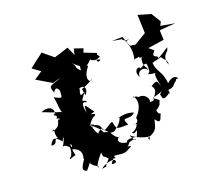

<svg xmlns="http://www.w3.org/2000/svg" viewBox="-146 -1099 1501 1326"><g transform="rotate(-20 604.5 -436.0)"><path d="M832 -772C818 -797 815 -747 875 -758C795 -738 872 -741 829 -779C872 -709 870 -642 853 -602C856 -625 882 -605 904 -628C938 -688 855 -682 873 -675C880 -680 888 -584 910 -616C886 -541 924 -540 922 -511C899 -550 840 -525 854 -483C815 -540 875 -566 875 -539C925 -566 935 -576 926 -496C884 -474 961 -482 985 -467C938 -495 958 -431 968 -375C955 -415 956 -432 906 -398C937 -362 908 -345 886 -302C842 -289 817 -323 838 -300C882 -282 861 -369 795 -359C759 -392 717 -334 765 -375C789 -340 788 -288 731 -229C741 -195 715 -190 697 -190C743 -207 706 -146 667 -143C695 -113 726 -190 691 -105C609 -118 609 -92 621 -91C551 -96 546 -136 585 -151C590 -155 568 -119 528 -194C587 -177 570 -250 550 -192C583 -206 621 -244 625 -275C592 -258 659 -297 729 -269C686 -222 623 -283 664 -205C569 -202 579 -202 566 -261C527 -250 493 -199 481 -243C441 -222 446 -213 465 -198C428 -241 436 -238 417 -288C518 -264 454 -246 519 -207C475 -202 497 -244 474 -145C523 -194 462 -258 420 -285C471 -302 408 -264 443 -292C373 -242 420 -214 431 -296C386 -255 450 -346 464 -338C503 -366 400 -350 475 -368C412 -458 428 -434 421 -376C424 -389 393 -478 451 -446C436 -486 393 -433 458 -521C388 -477 452 -565 426 -553C482 -573 484 -523 455 -496C447 -575 427 -519 536 -586C518 -557 477 -603 543 -680C501 -701 490 -735 485 -667C441 -710 477 -699 441 -737C514 -674 518 -663 571 -717C587 -698 580 -713 638 -692C596 -661 624 -728 593 -700C685 -710 607 -724 633 -742L543 -777L554 -805L490 -827L480 -783L452 -847L393 -828L347 -814L272 -876L214 -833L169 -797L226 -756L166 -716L274 -652L337 -669C258 -636 233 -652 259 -587C283 -632 300 -593 301 -582C297 -533 305 -526 244 -558C257 -503 252 -450 266 -441C249 -450 230 -448 130 -490C219 -527 232 -444 202 -444C198 -438 236 -431 212 -413C271 -396 188 -397 243 -404C191 -410 245 -358 154 -337C188 -381 146 -290 189 -277C138 -310 174 -239 115 -249C144 -307 161 -291 199 -250C223 -307 217 -254 178 -202C191 -235 225 -208 241 -182C236 -262 268 -161 231 -206C238 -123 196 -129 207 -117C271 -142 245 -115 242 -176C335 -151 279 -71 298 -88C252 -20 258 -13 288 -2C351 -75 296 -39 372 -5C376 12 335 13 422 -87C427 -40 423 -69 457 -30C386 46 453 5 390 22C412 -3 507 -33 496 11C411 35 528 -36 515 -69C446 -18 534 2 489 -37C591 -23 576 -28 633 -58C581 -76 594 -37 630 -86C705 -117 678 -45 647 -133C663 -110 778 -55 795 -89C747 -68 783 -20 760 -71C842 -95 834 -138 847 -177C890 -111 889 -203 904 -196C863 -216 899 -231 860 -250C850 -195 925 -259 917 -270C924 -292 940 -281 886 -318C998 -350 957 -346 942 -324C948 -291 951 -273 1005 -314C1005 -265 1014 -350 999 -335C1082 -330 1067 -427 1041 -345C1104 -405 1052 -343 1084 -388C1116 -370 1081 -439 1021 -378C1013 -471 973 -476 967 -547C987 -556 1049 -562 1030 -570C1065 -525 1071 -528 1069 -497C1044 -553 1078 -577 1093 -594C1103 -628 1112 -617 1015 -562C1030 -593 961 -569 1009 -625L975 -653L1094 -671L1091 -742L1209 -751L1105 -769L1119 -797L1076 -867L983 -894L988 -759L900 -706L861 -712L833 -787L755 -785L869 -766Z"/></g></svg>

Font: Hussar Lance
Style: Italic
Weight: 700
Foundry: Cannot Into Space Fonts, PlusOne Fonts
Version: Version 2.27